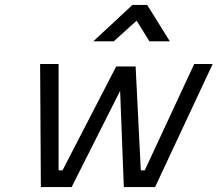

<svg xmlns="http://www.w3.org/2000/svg" viewBox="-20 -760 884 780"><path d="M218 -500V-68H234L452 -490H531L552 -68H568L769 -500H844L610 0H483L468 -391L271 0H146L143 -500ZM518 -740H578L670 -592H587L535 -676L442 -592H359Z"/></svg>

Font: Panefresco 400wt
Style: Italic
Weight: 400
Foundry: Campivisivi & Chank Co
Version: Version 1.001